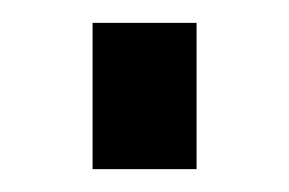

<svg xmlns="http://www.w3.org/2000/svg" viewBox="-20 -148 253 168"><path d="M152 -128H61V0H152Z"/></svg>

Font: RT Raleway SemiBold
Style: Regular
Weight: 400
Designer: Matt McInerney, Pablo Impallari, Rodrigo Fuenzalida — Edited by Milan Moffatt in April 2016
Foundry: Matt McInerney, Pablo Impallari, Rodrigo Fuenzalida — Edited by Milan Moffatt in April 2016
Version: Version 3.001